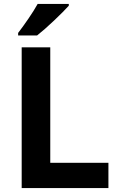

<svg xmlns="http://www.w3.org/2000/svg" viewBox="-20 -954 640 974"><path d="M168 -774Q205 -803 254.5 -850Q304 -897 329 -925V-934H171Q152 -900 125 -860.5Q98 -821 72 -787V-774ZM530 0V-128H235V-714H90V0Z"/></svg>

Font: Noto Sans Mono UI
Style: Bold
Weight: 700
Designer: Monotype Design team
Foundry: Monotype Imaging Inc.
Version: 1.000